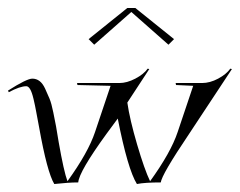

<svg xmlns="http://www.w3.org/2000/svg" viewBox="-28 -457 601 481"><path d="M291 -437H311L408 -359L394 -345L301 -427L208 -345L194 -359ZM553 -284 446 -122Q376 -18 375 0Q335 0 315 4Q292 -33 267 -160L239 -122Q170 -27 168 0Q144 0 108 4Q90 -26 70 -138Q65 -164 62.5 -178Q60 -192 56 -209Q52 -226 47.5 -233.5Q43 -241 38 -241Q22 -241 -6 -226L-8 -230Q39 -260 53 -260Q63 -260 71 -254Q79 -248 85 -235Q91 -222 96 -210Q101 -198 105.5 -175.5Q110 -153 112.5 -140Q115 -127 119 -101Q132 -27 141 -3Q193 -75 210 -126L249 -242L166 -244L165 -249H271Q290 -249 311 -260Q332 -271 342 -285L346 -284L291 -200Q297 -158 315.5 -95Q334 -32 348 -3Q400 -75 417 -126L456 -242L413 -244L412 -249H478Q498 -249 518.5 -260Q539 -271 549 -285Z"/></svg>

Font: Kleymissky
Style: Regular
Weight: 500
Italic angle: -8°
Designer: gluk
Foundry: gluk
Version: Version 0.283